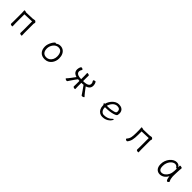

<svg xmlns="http://www.w3.org/2000/svg" viewBox="672 -2562 4656 4656"><g transform="rotate(45 3000.0 -234.0)"><path d="M625 -417 372 -407V-106Q372 -100 373 -79Q374 -58 374.5 -35Q375 -12 375 0Q375 10 356 10Q340 10 322 2.5Q304 -5 304 -18Q304 -26 304.5 -44.5Q305 -63 305.5 -81Q306 -99 306 -106V-386Q306 -415 304 -434.5Q302 -454 302 -465Q302 -473 304 -477Q307 -481 316 -481Q330 -481 348.5 -475Q367 -469 368 -468L582 -475Q605 -476 622 -481Q639 -486 655 -486Q669 -486 685 -470Q701 -454 701 -442Q701 -432 696 -422.5Q691 -413 691 -402V-107Q691 -101 691.5 -80Q692 -59 693 -36Q694 -13 694 -1Q694 9 675 9Q659 9 641 1.5Q623 -6 623 -19Q623 -27 623.5 -45.5Q624 -64 624.5 -82Q625 -100 625 -107Z M1413 -445Q1433 -460 1461 -473Q1489 -486 1531 -486Q1588 -486 1632 -457Q1676 -428 1700.5 -374.5Q1725 -321 1725 -245Q1725 -197 1709.5 -150.5Q1694 -104 1663.5 -65.5Q1633 -27 1588.5 -4.5Q1544 18 1486 18Q1386 18 1330.5 -42.5Q1275 -103 1275 -207Q1275 -251 1289.5 -294.5Q1304 -338 1324.5 -374Q1345 -410 1365 -432Q1385 -454 1396 -454Q1406 -454 1413 -445ZM1486 -43Q1535 -43 1573.5 -69.5Q1612 -96 1635 -142Q1658 -188 1658 -245Q1658 -328 1625.5 -377Q1593 -426 1525 -426Q1485 -426 1451.5 -407Q1418 -388 1393.5 -356Q1369 -324 1355.5 -285.5Q1342 -247 1342 -208Q1342 -126 1379.5 -84.5Q1417 -43 1486 -43Z M2457 -209Q2443 -210 2431 -211Q2419 -212 2405 -213Q2381 -183 2355.5 -146.5Q2330 -110 2307.5 -76.5Q2285 -43 2270.5 -21.5Q2256 0 2256 0Q2250 10 2234 10Q2217 10 2199 0.5Q2181 -9 2181 -18Q2181 -21 2183 -23Q2196 -35 2219 -63.5Q2242 -92 2267 -125Q2292 -158 2312 -186Q2332 -214 2340 -224Q2327 -228 2306.5 -236Q2286 -244 2266 -259.5Q2246 -275 2232.5 -301.5Q2219 -328 2219 -368Q2219 -391 2226 -417Q2233 -443 2249 -470Q2253 -477 2268 -477Q2283 -477 2299.5 -469.5Q2316 -462 2316 -448Q2316 -442 2311 -434Q2298 -416 2292 -398.5Q2286 -381 2286 -364Q2286 -341 2300 -319Q2314 -297 2351 -283Q2388 -269 2457 -268V-366Q2457 -376 2456.5 -397Q2456 -418 2455 -440Q2454 -462 2454 -473Q2454 -483 2473 -483Q2489 -483 2507 -475.5Q2525 -468 2525 -455Q2525 -447 2524.5 -430.5Q2524 -414 2523.5 -396Q2523 -378 2523 -366V-268Q2587 -268 2625 -277.5Q2663 -287 2682 -301.5Q2701 -316 2707 -332.5Q2713 -349 2713 -364Q2713 -381 2707.5 -398.5Q2702 -416 2688 -434Q2683 -442 2683 -448Q2683 -462 2699.5 -469.5Q2716 -477 2731 -477Q2746 -477 2750 -470Q2766 -443 2773 -417Q2780 -391 2780 -368Q2780 -328 2766.5 -301.5Q2753 -275 2733 -259Q2713 -243 2693 -235Q2673 -227 2659 -223Q2662 -219 2675 -201.5Q2688 -184 2707 -158.5Q2726 -133 2747 -106.5Q2768 -80 2787 -57.5Q2806 -35 2818 -23Q2821 -22 2821 -18Q2821 -9 2801.5 0.5Q2782 10 2764 10Q2748 10 2742 0Q2736 -10 2718 -36.5Q2700 -63 2677 -96Q2654 -129 2631.5 -160.5Q2609 -192 2595 -212Q2576 -211 2559.5 -210Q2543 -209 2523 -209V-106Q2523 -100 2523.5 -79Q2524 -58 2525 -35Q2526 -12 2526 0Q2526 10 2507 10Q2491 10 2473 2.5Q2455 -5 2455 -18Q2455 -26 2455.5 -44.5Q2456 -63 2456.5 -81Q2457 -99 2457 -106Z M3346 -196V-186Q3346 -121 3379.5 -81Q3413 -41 3463 -41Q3527 -41 3580.5 -61.5Q3634 -82 3674 -125Q3681 -133 3687 -136.5Q3693 -140 3697 -140Q3707 -140 3707 -128Q3707 -119 3692.5 -96Q3678 -73 3648 -46.5Q3618 -20 3572 -1Q3526 18 3463 18Q3412 18 3370.5 -7.5Q3329 -33 3305 -81Q3281 -129 3281 -195V-209Q3272 -216 3265.5 -225Q3259 -234 3259 -241Q3259 -254 3278 -254Q3279 -254 3283 -254.5Q3287 -255 3288 -255Q3295 -291 3316.5 -331Q3338 -371 3371 -406.5Q3404 -442 3446.5 -464Q3489 -486 3538 -486Q3600 -486 3636.5 -464.5Q3673 -443 3688.5 -409.5Q3704 -376 3704 -340Q3704 -306 3698.5 -286Q3693 -266 3673 -253.5Q3653 -241 3608 -227Q3563 -213 3500.5 -204.5Q3438 -196 3359 -196ZM3374 -252Q3448 -252 3498 -260.5Q3548 -269 3581 -278Q3617 -289 3627.5 -302Q3638 -315 3638 -341Q3638 -428 3537 -428Q3500 -428 3469 -411Q3438 -394 3414.5 -367Q3391 -340 3375.5 -309.5Q3360 -279 3354 -252Z M4626 -417 4389 -408V-291Q4389 -185 4373.5 -115.5Q4358 -46 4313 7Q4309 12 4298 12Q4283 12 4266.5 2.5Q4250 -7 4250 -19Q4250 -23 4255 -30Q4301 -80 4312 -139.5Q4323 -199 4323 -281V-387Q4323 -417 4320 -438Q4317 -459 4317 -469Q4317 -474 4319 -478Q4322 -482 4331 -482Q4345 -482 4364.5 -476Q4384 -470 4385 -469L4587 -475Q4613 -476 4629.5 -481Q4646 -486 4657 -486Q4673 -486 4688.5 -471Q4704 -456 4704 -442Q4704 -434 4698.5 -424.5Q4693 -415 4693 -402V-107Q4693 -101 4693.5 -80Q4694 -59 4695 -36Q4696 -13 4696 -1Q4696 9 4677 9Q4661 9 4642.5 1.5Q4624 -6 4624 -19Q4624 -27 4624.5 -45Q4625 -63 4625.5 -81Q4626 -99 4626 -107Z M5708 -457Q5705 -435 5702.5 -398.5Q5700 -362 5698.5 -321.5Q5697 -281 5696 -246Q5695 -211 5695 -193Q5695 -179 5696.5 -151.5Q5698 -124 5705.5 -93Q5713 -62 5730 -35Q5732 -31 5732 -29Q5732 -18 5718.5 -2.5Q5705 13 5688 13Q5673 13 5661.5 -8.5Q5650 -30 5643.5 -60.5Q5637 -91 5634 -118Q5597 -48 5544.5 -15Q5492 18 5436 18Q5363 18 5319 -31.5Q5275 -81 5275 -175Q5275 -239 5296 -295Q5317 -351 5352.5 -394Q5388 -437 5432 -461.5Q5476 -486 5522 -486Q5557 -486 5586 -470.5Q5615 -455 5632 -420V-475Q5632 -485 5653 -485Q5670 -485 5689 -478Q5708 -471 5708 -459ZM5631 -380Q5622 -371 5614 -371Q5610 -371 5607 -375Q5590 -404 5567.5 -416Q5545 -428 5522 -428Q5491 -428 5459.5 -409.5Q5428 -391 5401.5 -357.5Q5375 -324 5359 -278.5Q5343 -233 5343 -180Q5343 -104 5369 -73Q5395 -42 5435 -42Q5483 -42 5526 -73.5Q5569 -105 5597.5 -161Q5626 -217 5629 -291Q5630 -305 5630 -330Q5630 -355 5631 -380Z"/></g></svg>

Font: Moon Stars Kai HW
Style: Regular
Weight: 400
Designer: GuiWonder
Version: Version 1.101